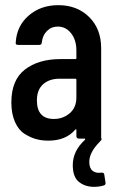

<svg xmlns="http://www.w3.org/2000/svg" viewBox="-20 -537 463 744"><path d="M372 132H375Q383 132 384 139L389 171V173Q389 180 381 182Q364 187 344 187Q310 187 286 168Q262 149 262 103Q262 48 309 5Q312 0 307 0H286Q276 0 276 -10V-32Q276 -39 271 -34Q235 8 167 8Q142 8 120 2Q98 -4 75 -18.5Q52 -33 38 -64.5Q24 -96 24 -140Q24 -227 76.5 -267.5Q129 -308 214 -308H272Q276 -308 276 -312V-341Q276 -382 255.5 -408Q235 -434 204 -434Q179 -434 162 -417Q145 -400 142 -373Q142 -363 132 -363H50Q39 -363 41 -373Q45 -437 91.5 -477Q138 -517 206 -517Q279 -517 325.5 -471Q372 -425 372 -350V-3Q372 -2 373 0L374 1Q374 5 367 12Q326 53 326 90Q326 115 339 125Q352 135 372 132ZM189 -76Q224 -76 250 -98Q276 -120 276 -160V-228Q276 -232 272 -232H211Q171 -232 147 -210.5Q123 -189 123 -148Q123 -76 189 -76Z"/></svg>

Font: Barlow Condensed Medium
Style: Regular
Weight: 500
Width: 3
Designer: Jeremy Tribby
Foundry: Tribby Type
Version: Version 1.422;hotconv 1.0.109;makeotfexe 2.5.65596